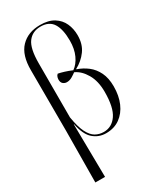

<svg xmlns="http://www.w3.org/2000/svg" viewBox="-246 -857 998 1182"><g transform="rotate(-30 253.0 -266.0)"><path d="M63 239 66 -126 65 -556Q64 -665 115 -718Q166 -771 252 -771Q312 -771 349.5 -747.5Q387 -724 404.5 -685.5Q422 -647 422 -600Q422 -537 390.5 -494Q359 -451 310 -425V-423Q351 -409 384 -383.5Q417 -358 437 -317Q457 -276 457 -217Q457 -151 435 -100Q413 -49 372 -19.5Q331 10 273 10Q222 10 183.5 -23Q145 -56 129 -137H127L132 239ZM265 -4Q322 -4 357 -54.5Q392 -105 392 -216Q392 -292 362 -343.5Q332 -395 289 -414Q279 -406 260 -394.5Q241 -383 221 -383Q206 -383 194.5 -392.5Q183 -402 183 -422Q183 -429 185.5 -439Q188 -449 197 -457Q214 -454 240 -446Q266 -438 291 -427Q324 -450 344 -493.5Q364 -537 364 -596Q364 -676 337.5 -718.5Q311 -761 250 -761Q192 -761 160 -718.5Q128 -676 128 -570V-186Q140 -113 160 -73.5Q180 -34 206.5 -19Q233 -4 265 -4Z"/></g></svg>

Font: Noto Serif Display SemiCondensed Light
Style: Regular
Weight: 300
Width: 4
Designer: Monotype Design Team
Foundry: Monotype Imaging Inc.
Version: Version 2.009